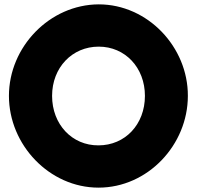

<svg xmlns="http://www.w3.org/2000/svg" viewBox="-20 -852 904 881"><path d="M21 -412C21 -187 207 9 432 9C658 9 842 -187 842 -412C843 -636 658 -832 433 -832C208 -831 21 -637 21 -412ZM219 -412C219 -542 311 -638 433 -638C554 -638 645 -542 645 -412C645 -281 554 -185 432 -185C311 -184 219 -281 219 -412Z"/></svg>

Font: Rabbid Highway Sign IV
Style: Blk
Weight: 400
Foundry: Cannot Into Space Fonts
Version: Version 0.277